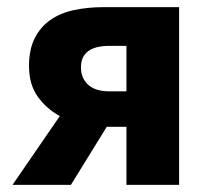

<svg xmlns="http://www.w3.org/2000/svg" viewBox="-20 -516 584 536"><path d="M333 0V-162H278L178 0H15L147 -192Q110 -212 85.5 -246Q61 -280 61 -332Q61 -378 77 -409.5Q93 -441 121 -460.5Q149 -480 187 -488Q225 -496 268 -496H480V0ZM286 -261H333V-388H286Q206 -388 206 -328Q206 -298 226 -279.5Q246 -261 286 -261Z"/></svg>

Font: Giro Regular
Style: Bold
Weight: 700
Designer: Paul D. Hunt
Foundry: Adobe Systems Incorporated
Version: Version 1.000;PS 1.0;hotconv 1.0.88;makeotf.lib2.5.647800